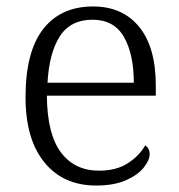

<svg xmlns="http://www.w3.org/2000/svg" viewBox="-20 -564 554 594"><path d="M277 10Q176 10 117.5 -61.5Q59 -133 59 -263Q59 -404 113.5 -474Q168 -544 268 -544Q359 -544 410.5 -481Q462 -418 462 -299V-268H125Q126 -149 168.5 -92.5Q211 -36 286 -36Q340 -36 375.5 -59Q411 -82 429 -114Q435 -111 439 -104Q443 -97 443 -87Q443 -69 425 -46Q407 -23 370 -6.5Q333 10 277 10ZM394 -308Q394 -396 363.5 -449.5Q333 -503 266 -503Q198 -503 165 -451.5Q132 -400 127 -308Z"/></svg>

Font: Noto Serif Hebrew Light
Style: Regular
Weight: 300
Version: Version 2.003